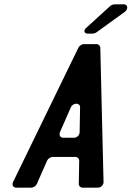

<svg xmlns="http://www.w3.org/2000/svg" viewBox="-20 -872 611 892"><path d="M56 0H125C135 0 147 -8 151 -17L199 -126C203 -135 215 -143 225 -143H330C340 -143 348 -135 348 -126L346 -17C346 -8 354 0 364 0H434C449 0 462 -13 461 -27L446 -650C446 -659 438 -667 429 -667H369C360 -667 348 -659 344 -650L41 -27C34 -13 41 0 56 0ZM259 -259 309 -373C319 -396 353 -396 352 -373L350 -259C350 -244 338 -232 323 -232H274C260 -232 253 -244 259 -259ZM386 -716H412C415 -716 425 -719 427 -721L560 -817C577 -830 574 -852 555 -852H511C507 -852 496 -848 492 -844L380 -742C367 -731 371 -716 386 -716Z"/></svg>

Font: DIN Rundschrift
Style: MittelKursiv
Weight: 400
Version: Version 1.027